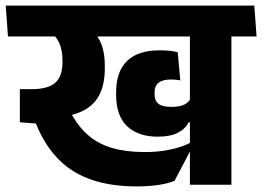

<svg xmlns="http://www.w3.org/2000/svg" viewBox="-42 -661 938 687"><path d="M786 -568H637.5V0H786ZM607 -530.5H876L868 -641H599ZM-13.5 -530.5H826L818 -641H-21.5ZM333 -427Q333 -469 321.8 -500.2Q310.5 -531.5 286.5 -552H131Q157.5 -534.5 169.5 -508.2Q181.5 -482 181.5 -447V-438Q181.5 -388.5 156 -365.2Q130.5 -342 71 -342H29L84.5 -236.5L127 -238Q200 -240.5 245.2 -260Q290.5 -279.5 311.8 -318.2Q333 -357 333 -416ZM582.5 -14 645.5 -134V-153.5Q612.5 -135.5 568 -126Q523.5 -116.5 476 -117Q409 -117 360.2 -131.2Q311.5 -145.5 277.2 -174Q243 -202.5 219 -244L204.5 -269L29 -342V-223.5L86.5 -219L96 -197Q126.5 -130.5 173.2 -85.2Q220 -40 288 -17Q356 6 450 6Q488 6 522.2 1.2Q556.5 -3.5 582.5 -14ZM522.5 -172Q567 -172 594 -185.8Q621 -199.5 633 -223.5H648L642 -312.5Q635 -295.5 618 -287Q601 -278.5 571.5 -278.5Q539.5 -278.5 525.2 -289.5Q511 -300.5 511 -325.5V-329.5Q511 -353.5 525.5 -365Q540 -376.5 570 -376.5Q578.5 -376.5 586.5 -375.8Q594.5 -375 603 -373.5L594 -474Q579 -478 563.8 -479.5Q548.5 -481 529.5 -481Q452 -481 412.8 -443Q373.5 -405 373.5 -330.5V-322Q373.5 -246.5 413 -209.2Q452.5 -172 522.5 -172Z"/></svg>

Font: Anek Devanagari
Style: Bold
Weight: 700
Designer: Kailash Malviya (Devanagari) & Yesha Goshar (Latin)
Foundry: Ek Type
Version: Version 1.003